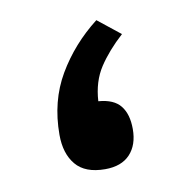

<svg xmlns="http://www.w3.org/2000/svg" viewBox="-48 -357 382 402"><g transform="rotate(-10 143.0 -155.5)"><path d="M229 -272.5Q197.3 -243.7 177.7 -213.9Q158.2 -184.1 155.8 -142.6Q188.5 -140.1 202.6 -122.3Q216.8 -104.5 216.8 -72.8Q216.8 -39.1 198.5 -19.5Q180.2 0 145.5 0Q103 0 83.3 -23.7Q63.5 -47.4 63.5 -87.4Q63.5 -158.7 95.9 -214.1Q128.4 -269.5 181.2 -310.5Z"/></g></svg>

Font: Vazirmatn FD Medium
Style: Regular
Weight: 500
Designer: Saber Rastikerdar
Foundry: Saber Rastikerdar
Version: Version 33.003